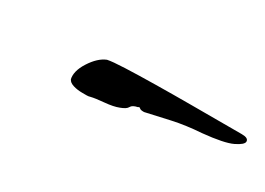

<svg xmlns="http://www.w3.org/2000/svg" viewBox="-18 -454 446 323"><g transform="rotate(30 204.5 -292.0)"><path d="M129 -255Q119 -255 111 -257.5Q103 -260 101 -265V-264Q97 -279 109.5 -298.5Q122 -318 137 -324Q146 -326 170.5 -327Q195 -328 229 -328.5Q263 -329 297 -329H396Q409 -329 409 -322Q409 -316 393.5 -308.5Q378 -301 337 -297Q307 -295 282 -289.5Q257 -284 235 -279H233Q228 -279 226 -281Q224 -283 222 -281Q212 -279 209.5 -274Q207 -269 196 -265Q186 -261 169 -259.5Q152 -258 144 -256Q141 -255 137.5 -255Q134 -255 129 -255Z"/></g></svg>

Font: Vujahday Script
Style: Regular
Weight: 400
Designer: Robert E. Leuschke
Foundry: Robert E. Leuschke
Version: Version 1.010; ttfautohint (v1.8.3)